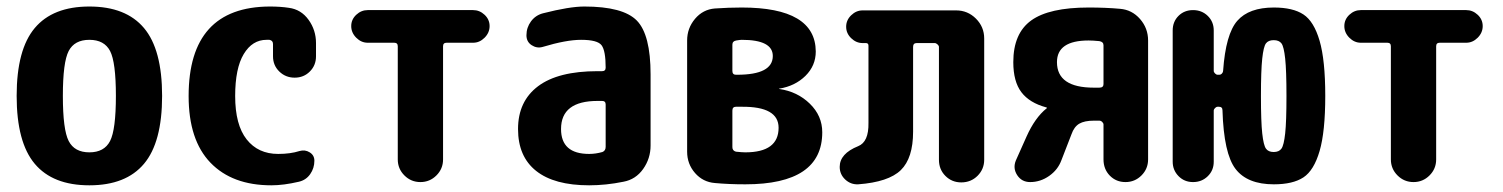

<svg xmlns="http://www.w3.org/2000/svg" viewBox="-20 -550 4540 580"><path d="M187.5 -124Q205.1 -89.8 250 -89.8Q294.9 -89.8 312.5 -124Q330.1 -158.2 330.1 -260.3Q330.1 -362.3 312.5 -396Q294.9 -429.7 250 -429.7Q205.1 -429.7 187.5 -396Q169.9 -362.3 169.9 -260.3Q169.9 -158.2 187.5 -124ZM85 -465.3Q139.6 -530.3 250 -530.3Q360.4 -530.3 415 -465.3Q469.7 -400.4 469.7 -260.3Q469.7 -120.1 415 -55.2Q360.4 9.8 250 9.8Q139.6 9.8 85 -55.2Q30.3 -120.1 30.3 -260.3Q30.3 -400.4 85 -465.3Z M852.5 -526.4Q889.6 -521.5 912.1 -490.2Q934.6 -459 934.6 -419.9V-379.9Q934.6 -352.5 916 -334Q897.5 -315.4 870.1 -315.4Q842.8 -315.4 823.7 -334Q804.7 -352.5 804.7 -379.9V-417Q804.7 -427.7 793.9 -429.7H785.2Q742.2 -429.7 716.3 -386.7Q690.4 -343.8 690.4 -259.8Q690.4 -172.9 725.1 -128.9Q759.8 -85 820.3 -85Q857.4 -85 884.8 -93.8Q901.4 -98.6 915.5 -89.8Q929.7 -81.1 929.7 -64.5Q929.7 -42 917 -23.9Q904.3 -5.9 882.8 -1Q836.9 9.8 799.8 9.8Q681.6 9.8 615.7 -58.6Q549.8 -127 549.8 -259.8Q549.8 -529.3 794.9 -530.3Q827.1 -530.3 852.5 -526.4Z M1409.2 -519.5Q1428.7 -519.5 1443.8 -505.4Q1459 -491.2 1459 -471.2Q1459 -451.2 1443.8 -436Q1428.7 -420.9 1409.2 -420.9H1329.1Q1318.4 -420.9 1318.4 -410.2V-68.4Q1318.4 -40 1298.3 -20Q1278.3 0 1250 0Q1221.7 0 1201.7 -20Q1181.6 -40 1181.6 -68.4V-410.2Q1181.6 -420.9 1170.9 -420.9H1090.8Q1071.3 -420.9 1056.2 -436Q1041 -451.2 1041 -471.2Q1041 -491.2 1056.2 -505.4Q1071.3 -519.5 1090.8 -519.5Z M1809.6 -106.4V-234.4Q1809.6 -245.1 1798.8 -245.1H1785.2Q1674.8 -245.1 1674.8 -160.2Q1674.8 -85 1759.8 -85Q1779.3 -85 1799.8 -90.8Q1809.6 -94.7 1809.6 -106.4ZM1745.1 -530.3Q1862.3 -530.3 1903.8 -487.8Q1945.3 -445.3 1945.3 -325.2V-110.4Q1945.3 -71.3 1922.9 -39.6Q1900.4 -7.8 1863.3 -1Q1810.5 9.8 1759.8 9.8Q1654.3 9.8 1599.6 -33.7Q1544.9 -77.1 1544.9 -160.2Q1544.9 -244.1 1605.5 -289.6Q1666 -335 1785.2 -335H1798.8Q1809.6 -335 1809.6 -345.7Q1809.6 -396.5 1797.4 -413.1Q1785.2 -429.7 1735.4 -429.7Q1690.4 -429.7 1619.1 -408.2Q1601.6 -403.3 1585.9 -413.6Q1570.3 -423.8 1570.3 -443.4Q1570.3 -466.8 1584 -485.4Q1597.7 -503.9 1620.1 -509.8Q1700.2 -530.3 1745.1 -530.3Z M2231.4 -89.8Q2332 -89.8 2332 -164.1Q2332 -228.5 2220.7 -227.5H2203.1Q2192.4 -227.5 2192.4 -215.8V-105.5Q2192.4 -94.7 2203.1 -91.8Q2221.7 -89.8 2231.4 -89.8ZM2192.4 -415V-335.9Q2192.4 -324.2 2203.1 -324.2H2207Q2314.5 -324.2 2314.5 -380.9Q2314.5 -429.7 2220.7 -429.7Q2215.8 -429.7 2204.1 -427.7Q2192.4 -425.8 2192.4 -415ZM2334 -281.2Q2388.7 -273.4 2426.3 -236.8Q2463.9 -200.2 2463.9 -150.4Q2463.9 6.8 2231.4 6.8Q2181.6 6.8 2139.6 2.9Q2103.5 0 2079.6 -27.3Q2055.7 -54.7 2055.7 -91.8V-427.7Q2055.7 -464.8 2079.6 -493.2Q2103.5 -521.5 2139.6 -524.4Q2181.6 -527.3 2220.7 -527.3Q2443.4 -527.3 2444.3 -394.5Q2444.3 -351.6 2413.1 -320.8Q2381.8 -290 2334 -282.2Q2333 -282.2 2333 -281.2Z M2868.2 -518.6Q2903.3 -518.6 2928.2 -493.7Q2953.1 -468.8 2953.1 -433.6V-67.4Q2953.1 -39.1 2933.1 -19Q2913.1 1 2883.8 1Q2855.5 1 2835.9 -18.6Q2816.4 -38.1 2816.4 -67.4V-408.2Q2816.4 -412.1 2812 -416Q2807.6 -419.9 2803.7 -419.9H2749Q2738.3 -419.9 2738.3 -408.2V-152.3Q2738.3 -72.3 2701.2 -36.1Q2664.1 0 2572.3 6.8Q2549.8 7.8 2533.2 -7.8Q2516.6 -23.4 2516.6 -45.9Q2516.6 -85.9 2572.3 -108.4Q2604.5 -121.1 2603.5 -178.7V-412.1Q2603.5 -419.9 2595.7 -419.9H2585.9Q2566.4 -419.9 2551.3 -434.6Q2536.1 -449.2 2536.1 -469.2Q2536.1 -489.3 2551.3 -503.9Q2566.4 -518.6 2585.9 -518.6Z M3313.5 -295.9V-413.1Q3313.5 -423.8 3300.8 -425.8Q3281.2 -427.7 3268.6 -427.7Q3172.9 -427.7 3172.9 -362.3Q3172.9 -285.2 3284.2 -285.2H3300.8Q3313.5 -285.2 3313.5 -295.9ZM3363.3 -523.4Q3399.4 -520.5 3423.8 -492.7Q3448.2 -464.8 3448.2 -427.7V-68.4Q3448.2 -40 3428.2 -20Q3408.2 0 3379.9 0Q3351.6 0 3332.5 -19.5Q3313.5 -39.1 3313.5 -68.4V-173.8Q3313.5 -177.7 3309.6 -181.6Q3305.7 -185.5 3300.8 -185.5H3284.2Q3255.9 -185.5 3240.2 -176.3Q3224.6 -167 3216.8 -144.5L3186.5 -66.4Q3175.8 -37.1 3149.4 -18.6Q3123 0 3091.8 0Q3066.4 0 3052.7 -21Q3039.1 -42 3048.8 -65.4L3081.1 -137.7Q3106.4 -194.3 3141.6 -222.7Q3142.6 -222.7 3142.6 -223.6Q3142.6 -225.6 3140.6 -225.6Q3089.8 -239.3 3065.4 -271.5Q3041 -303.7 3041 -362.3Q3041 -449.2 3095.2 -488.3Q3149.4 -527.3 3268.6 -527.3Q3320.3 -527.3 3363.3 -523.4Z M3804.2 -101.1Q3811.5 -90.8 3827.6 -90.8Q3843.8 -90.8 3851.1 -101.1Q3858.4 -111.3 3862.3 -147Q3866.2 -182.6 3866.2 -259.8Q3866.2 -336.9 3862.3 -373Q3858.4 -409.2 3851.1 -418.9Q3843.8 -428.7 3827.6 -428.7Q3811.5 -428.7 3804.2 -418.9Q3796.9 -409.2 3793 -373Q3789.1 -336.9 3789.1 -259.8Q3789.1 -182.6 3793 -147Q3796.9 -111.3 3804.2 -101.1ZM3828.1 -527.3Q3885.7 -527.3 3917.5 -506.3Q3949.2 -485.4 3966.3 -426.8Q3983.4 -368.2 3983.4 -260.3Q3983.4 -152.3 3966.3 -93.8Q3949.2 -35.2 3917.5 -14.2Q3885.7 6.8 3828.1 6.8Q3748 6.8 3712.4 -39.6Q3676.8 -85.9 3672.9 -216.8Q3672.9 -227.5 3662.1 -227.5H3658.2Q3654.3 -227.5 3650.4 -223.6Q3646.5 -219.7 3646.5 -215.8V-61.5Q3646.5 -35.2 3628.4 -17.6Q3610.4 0 3584 0Q3557.6 0 3540 -18.1Q3522.5 -36.1 3522.5 -61.5V-458Q3522.5 -484.4 3540 -502Q3557.6 -519.5 3584 -519.5Q3610.4 -519.5 3628.4 -502Q3646.5 -484.4 3646.5 -458V-335.9Q3646.5 -332 3650.4 -328.1Q3654.3 -324.2 3658.2 -324.2H3663.1Q3668 -324.2 3671.4 -328.1Q3674.8 -332 3674.8 -335.9Q3682.6 -447.3 3717.8 -487.3Q3752.9 -527.3 3828.1 -527.3Z M4409.2 -519.5Q4428.7 -519.5 4443.8 -505.4Q4459 -491.2 4459 -471.2Q4459 -451.2 4443.8 -436Q4428.7 -420.9 4409.2 -420.9H4329.1Q4318.4 -420.9 4318.4 -410.2V-68.4Q4318.4 -40 4298.3 -20Q4278.3 0 4250 0Q4221.7 0 4201.7 -20Q4181.6 -40 4181.6 -68.4V-410.2Q4181.6 -420.9 4170.9 -420.9H4090.8Q4071.3 -420.9 4056.2 -436Q4041 -451.2 4041 -471.2Q4041 -491.2 4056.2 -505.4Q4071.3 -519.5 4090.8 -519.5Z"/></svg>

Font: Rounded-X Mgen+ 1mn bold
Style: Bold
Weight: 700
Designer: [Source Han Sans]
Ryoko NISHIZUKA  (kana & ideographs); Paul D. Hunt (Latin, Greek & Cyrillic); Wenlong ZHANG  (bopomofo
Version: Version 1.059.20150602